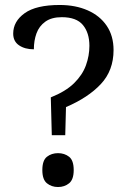

<svg xmlns="http://www.w3.org/2000/svg" viewBox="-20 -744 514 771"><path d="M184 -353Q244 -377 277.5 -410Q311 -443 325 -481.5Q339 -520 339 -560Q339 -612 313 -643.5Q287 -675 228 -675Q187 -675 162 -657Q137 -639 126.5 -610Q116 -581 116 -546Q80 -546 56.5 -562Q33 -578 33 -609Q33 -658 79 -691Q125 -724 220 -724Q283 -724 332 -702.5Q381 -681 408.5 -640.5Q436 -600 436 -543Q436 -461 385 -406.5Q334 -352 245 -314L242 -201H188ZM213 7Q187 7 168.5 -8Q150 -23 150 -61Q150 -100 168.5 -114.5Q187 -129 213 -129Q239 -129 257.5 -114.5Q276 -100 276 -61Q276 -23 257.5 -8Q239 7 213 7Z"/></svg>

Font: NotoSerif-Regular
Style: Regular
Weight: 400
Designer: Monotype Design Team
Foundry: Monotype Imaging Inc.
Version: Version 2.007; ttfautohint (v1.8) -l 8 -r 50 -G 200 -x 14 -D